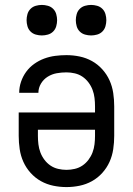

<svg xmlns="http://www.w3.org/2000/svg" viewBox="-20 -752 540 780"><path d="M250 8Q223 8 196.5 2.5Q170 -3 146.5 -16Q123 -29 104.5 -49.5Q86 -70 75 -94.5Q64 -119 60 -146Q56 -173 56 -200V-295H366V-320Q366 -337 364 -354Q362 -371 356 -387Q350 -403 339.5 -417Q329 -431 315 -440.5Q301 -450 284 -454Q267 -458 250 -458Q230 -458 210.5 -454.5Q191 -451 174 -440.5Q157 -430 146.5 -412.5Q136 -395 136 -375H58Q58 -398 65.5 -420Q73 -442 86.5 -460.5Q100 -479 119 -492.5Q138 -506 159.5 -514Q181 -522 204 -525Q227 -528 250 -528Q277 -528 303.5 -522.5Q330 -517 353.5 -504Q377 -491 395.5 -470.5Q414 -450 425 -425.5Q436 -401 440 -374Q444 -347 444 -320V-200Q444 -173 440 -146Q436 -119 425 -94.5Q414 -70 395.5 -49.5Q377 -29 353.5 -16Q330 -3 303.5 2.5Q277 8 250 8ZM250 -62Q267 -62 284 -66Q301 -70 315 -79.5Q329 -89 339.5 -103Q350 -117 356 -133Q362 -149 364 -166Q366 -183 366 -200V-225H134V-200Q134 -183 136 -166Q138 -149 144 -133Q150 -117 160.5 -103Q171 -89 185 -79.5Q199 -70 216 -66Q233 -62 250 -62ZM350 -608Q338 -608 325.5 -611.5Q313 -615 304 -624Q295 -633 291.5 -645.5Q288 -658 288 -670Q288 -682 291.5 -694.5Q295 -707 304 -716Q313 -725 325.5 -728.5Q338 -732 350 -732Q362 -732 374.5 -728.5Q387 -725 396 -716Q405 -707 408.5 -694.5Q412 -682 412 -670Q412 -658 408.5 -645.5Q405 -633 396 -624Q387 -615 374.5 -611.5Q362 -608 350 -608ZM150 -608Q138 -608 125.5 -611.5Q113 -615 104 -624Q95 -633 91.5 -645.5Q88 -658 88 -670Q88 -682 91.5 -694.5Q95 -707 104 -716Q113 -725 125.5 -728.5Q138 -732 150 -732Q162 -732 174.5 -728.5Q187 -725 196 -716Q205 -707 208.5 -694.5Q212 -682 212 -670Q212 -658 208.5 -645.5Q205 -633 196 -624Q187 -615 174.5 -611.5Q162 -608 150 -608Z"/></svg>

Font: Moesevka
Style: Regular
Weight: 400
Monospace: yes
Designer: Belleve Invis
Foundry: Belleve Invis
Version: Version 32.5.0; ttfautohint (v1.8.4)